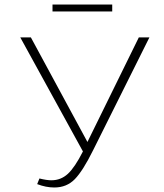

<svg xmlns="http://www.w3.org/2000/svg" viewBox="-20 -824 729 852"><path d="M478 -804V-773H213V-804ZM596 -658H643L393 -157Q348 -66 312 -29Q276 8 221 8Q184 8 145 -7L155 -32Q187 -24 208 -24Q250 -24 281 -52.5Q312 -81 348 -152L70 -658H117L368 -194Z"/></svg>

Font: EauTestInfant Light
Style: Regular
Weight: 300
Designer: Christian Thalmann (Catharsis Fonts)
Version: Version 0.001;PS 000.001;hotconv 1.0.88;makeotf.lib2.5.64775